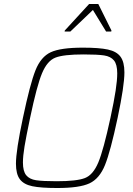

<svg xmlns="http://www.w3.org/2000/svg" viewBox="-20 -935 669 963"><path d="M60 -114Q60 -179 95 -344Q131 -515 158 -582.5Q185 -650 234.5 -673Q284 -696 396 -696Q478 -696 521.5 -686.5Q565 -677 584.5 -650.5Q604 -624 604 -572Q604 -505 570 -344Q534 -175 506.5 -107Q479 -39 429 -15.5Q379 8 267 8Q185 8 142 -1Q99 -10 79.5 -36Q60 -62 60 -114ZM534 -344Q552 -428 560 -480.5Q568 -533 568 -567Q568 -612 551.5 -632Q535 -652 502 -657Q469 -662 399 -662Q299 -662 258 -646Q217 -630 191 -568Q165 -506 131 -344Q111 -249 103 -200.5Q95 -152 95 -120Q95 -76 111.5 -56Q128 -36 161 -31Q194 -26 264 -26Q365 -26 406 -42Q447 -58 473 -120Q499 -182 534 -344ZM304 -777 305 -782 427 -915H473L539 -782L538 -777H512L446 -885L333 -777Z"/></svg>

Font: Saira Semi Condensed Thin
Style: Italic
Weight: 100
Width: 4
Italic angle: -12°
Designer: Hector Gatti with collaboration of the Omnibus-Type team
Foundry: Omnibus-Type
Version: Version 1.001; ttfautohint (v1.8)